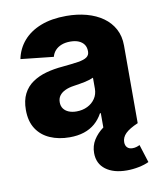

<svg xmlns="http://www.w3.org/2000/svg" viewBox="-84 -616 754 892"><g transform="rotate(-10 292.5 -170.0)"><path d="M208 9.8Q156.2 9.8 115.5 -8.1Q74.7 -25.9 51.8 -61.3Q28.8 -96.7 28.8 -150.4Q28.8 -195.3 44.7 -226.3Q60.5 -257.3 88.9 -276.6Q117.2 -295.9 153.6 -305.9Q189.9 -315.9 231.4 -319.3Q277.8 -323.7 306.2 -328.1Q334.5 -332.5 347.4 -341.8Q360.4 -351.1 360.4 -367.7V-369.6Q360.4 -388.2 351.6 -400.9Q342.8 -413.6 326.4 -420.7Q310.1 -427.7 286.6 -427.7Q263.2 -427.7 245.1 -420.7Q227.1 -413.6 215.6 -400.9Q204.1 -388.2 199.7 -371.1L44.9 -387.7Q54.7 -436 85.9 -472.2Q117.2 -508.3 168.2 -528.3Q219.2 -548.3 289.1 -548.3Q340.3 -548.3 384.5 -536.4Q428.7 -524.4 461.2 -501.2Q493.7 -478 511.7 -444.3Q529.8 -410.6 529.8 -366.7V0H369.1V-75.7H365.2Q350.1 -47.9 327.9 -28.8Q305.7 -9.8 275.9 0Q246.1 9.8 208 9.8ZM259.8 -103Q288.6 -103 311.5 -114.3Q334.5 -125.5 348.1 -145.8Q361.8 -166 361.8 -192.9V-244.1Q354.5 -240.7 343.8 -237.3Q333 -233.9 320.3 -231.2Q307.6 -228.5 294.2 -226.3Q280.8 -224.1 268.1 -222.2Q243.7 -218.8 226.1 -210.4Q208.5 -202.1 199.2 -189.2Q189.9 -176.3 189.9 -158.2Q189.9 -140.1 199 -127.9Q208 -115.7 223.6 -109.4Q239.3 -103 259.8 -103ZM442.9 207.5Q380.4 207.5 343.3 179.7Q306.2 151.9 306.2 101.6Q306.2 67.9 323.2 40.5Q340.3 13.2 368.7 -7.8L529.8 0Q488.8 17.6 470.7 35.6Q452.6 53.7 452.6 76.2Q452.6 92.3 461.4 101.3Q470.2 110.4 486.8 110.4Q496.1 110.4 504.6 107.9Q513.2 105.5 520.5 101.6L547.4 186.5Q528.3 195.8 499.8 201.7Q471.2 207.5 442.9 207.5Z"/></g></svg>

Font: Inter 17pt ExtraBold
Style: Regular
Weight: 800
Version: Version 4.001;git-66647c0bb